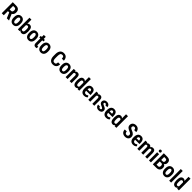

<svg xmlns="http://www.w3.org/2000/svg" viewBox="1393 -4747 8753 8753"><g transform="rotate(45 5769.5 -370.0)"><path d="M62.5 -710.9H283.7Q354.5 -710.9 404.3 -686.5Q454.1 -662.1 480.2 -614.3Q506.3 -566.4 506.3 -496.6Q506.3 -440.9 490.5 -400.1Q474.6 -359.4 445.6 -332Q416.5 -304.7 375.5 -289.6L335.9 -267.1H152.8L152.3 -376H280.8Q312.5 -376 333.7 -390.1Q355 -404.3 365.5 -429.4Q376 -454.6 376 -487.3Q376 -522.9 366.5 -548.6Q356.9 -574.2 336.7 -587.9Q316.4 -601.6 283.7 -601.6H193.4V0H62.5ZM389.6 0 256.3 -318.4H393.6L529.3 -6.8V0Z M585.9 -244.6V-283.2Q585.9 -345.2 601.1 -392.8Q616.2 -440.4 644 -472.7Q671.9 -504.9 710.7 -521.5Q749.5 -538.1 796.9 -538.1Q845.2 -538.1 884 -521.5Q922.9 -504.9 950.9 -472.7Q979 -440.4 993.9 -392.8Q1008.8 -345.2 1008.8 -283.2V-244.6Q1008.8 -182.6 993.9 -135.3Q979 -87.9 950.9 -55.4Q922.9 -22.9 884 -6.6Q845.2 9.8 797.9 9.8Q750.5 9.8 711.7 -6.6Q672.9 -22.9 644.5 -55.4Q616.2 -87.9 601.1 -135.3Q585.9 -182.6 585.9 -244.6ZM711.4 -283.2V-244.6Q711.4 -206.1 717.3 -178Q723.1 -149.9 734.6 -131.3Q746.1 -112.8 762 -103.8Q777.8 -94.7 797.9 -94.7Q819.3 -94.7 835.4 -103.8Q851.6 -112.8 862.3 -131.3Q873 -149.9 878.4 -178Q883.8 -206.1 883.8 -244.6V-283.2Q883.8 -320.8 877.7 -349.1Q871.6 -377.4 860.4 -396Q849.1 -414.6 833 -424.1Q816.9 -433.6 796.9 -433.6Q777.3 -433.6 761.7 -424.1Q746.1 -414.6 734.6 -396Q723.1 -377.4 717.3 -349.1Q711.4 -320.8 711.4 -283.2Z M1101.1 -750H1226.1V-118.2L1216.8 0H1101.1ZM1505.9 -283.2V-245.1Q1505.9 -181.2 1495.4 -133.5Q1484.9 -85.9 1463.6 -54Q1442.4 -22 1410.2 -6.1Q1377.9 9.8 1334.5 9.8Q1294.9 9.8 1266.1 -8.5Q1237.3 -26.9 1218 -59.8Q1198.7 -92.8 1187 -137.7Q1175.3 -182.6 1169.9 -236.8V-291.5Q1174.8 -345.2 1186.5 -390.4Q1198.2 -435.5 1217.3 -468.5Q1236.3 -501.5 1265.4 -519.8Q1294.4 -538.1 1334 -538.1Q1377.9 -538.1 1410.4 -522.2Q1442.9 -506.3 1463.9 -474.4Q1484.9 -442.4 1495.4 -394.5Q1505.9 -346.7 1505.9 -283.2ZM1380.9 -245.1V-283.2Q1380.9 -321.3 1377.2 -349.1Q1373.5 -377 1364.7 -395.5Q1356 -414.1 1339.8 -423.3Q1323.7 -432.6 1298.8 -432.6Q1276.4 -432.6 1260.7 -423.8Q1245.1 -415 1234.4 -399.2Q1223.6 -383.3 1218 -361.8Q1212.4 -340.3 1210.4 -315.4V-212.9Q1212.9 -179.7 1221.9 -153.1Q1231 -126.5 1249.8 -111.1Q1268.6 -95.7 1299.8 -95.7Q1324.2 -95.7 1339.8 -104.2Q1355.5 -112.8 1364.5 -130.6Q1373.5 -148.4 1377.2 -176.8Q1380.9 -205.1 1380.9 -245.1Z M1579.1 -244.6V-283.2Q1579.1 -345.2 1594.2 -392.8Q1609.4 -440.4 1637.2 -472.7Q1665 -504.9 1703.9 -521.5Q1742.7 -538.1 1790 -538.1Q1838.4 -538.1 1877.2 -521.5Q1916 -504.9 1944.1 -472.7Q1972.2 -440.4 1987.1 -392.8Q2002 -345.2 2002 -283.2V-244.6Q2002 -182.6 1987.1 -135.3Q1972.2 -87.9 1944.1 -55.4Q1916 -22.9 1877.2 -6.6Q1838.4 9.8 1791 9.8Q1743.7 9.8 1704.8 -6.6Q1666 -22.9 1637.7 -55.4Q1609.4 -87.9 1594.2 -135.3Q1579.1 -182.6 1579.1 -244.6ZM1704.6 -283.2V-244.6Q1704.6 -206.1 1710.4 -178Q1716.3 -149.9 1727.8 -131.3Q1739.3 -112.8 1755.1 -103.8Q1771 -94.7 1791 -94.7Q1812.5 -94.7 1828.6 -103.8Q1844.7 -112.8 1855.5 -131.3Q1866.2 -149.9 1871.6 -178Q1877 -206.1 1877 -244.6V-283.2Q1877 -320.8 1870.8 -349.1Q1864.7 -377.4 1853.5 -396Q1842.3 -414.6 1826.2 -424.1Q1810.1 -433.6 1790 -433.6Q1770.5 -433.6 1754.9 -424.1Q1739.3 -414.6 1727.8 -396Q1716.3 -377.4 1710.4 -349.1Q1704.6 -320.8 1704.6 -283.2Z M2315.9 -528.3V-433.1H2051.8V-528.3ZM2118.2 -658.2H2242.7V-154.3Q2242.7 -131.3 2247.6 -118.9Q2252.4 -106.4 2262 -102.1Q2271.5 -97.7 2285.2 -97.7Q2295.4 -97.7 2304.7 -99.1Q2314 -100.6 2318.4 -102.1L2317.9 -2.4Q2303.7 2.9 2286.6 6.3Q2269.5 9.8 2245.6 9.8Q2207.5 9.8 2179 -5.1Q2150.4 -20 2134.3 -54Q2118.2 -87.9 2118.2 -143.1Z M2368.7 -244.6V-283.2Q2368.7 -345.2 2383.8 -392.8Q2398.9 -440.4 2426.8 -472.7Q2454.6 -504.9 2493.4 -521.5Q2532.2 -538.1 2579.6 -538.1Q2627.9 -538.1 2666.7 -521.5Q2705.6 -504.9 2733.6 -472.7Q2761.7 -440.4 2776.6 -392.8Q2791.5 -345.2 2791.5 -283.2V-244.6Q2791.5 -182.6 2776.6 -135.3Q2761.7 -87.9 2733.6 -55.4Q2705.6 -22.9 2666.7 -6.6Q2627.9 9.8 2580.6 9.8Q2533.2 9.8 2494.4 -6.6Q2455.6 -22.9 2427.2 -55.4Q2398.9 -87.9 2383.8 -135.3Q2368.7 -182.6 2368.7 -244.6ZM2494.1 -283.2V-244.6Q2494.1 -206.1 2500 -178Q2505.9 -149.9 2517.3 -131.3Q2528.8 -112.8 2544.7 -103.8Q2560.5 -94.7 2580.6 -94.7Q2602.1 -94.7 2618.2 -103.8Q2634.3 -112.8 2645 -131.3Q2655.8 -149.9 2661.1 -178Q2666.5 -206.1 2666.5 -244.6V-283.2Q2666.5 -320.8 2660.4 -349.1Q2654.3 -377.4 2643.1 -396Q2631.8 -414.6 2615.7 -424.1Q2599.6 -433.6 2579.6 -433.6Q2560.1 -433.6 2544.4 -424.1Q2528.8 -414.6 2517.3 -396Q2505.9 -377.4 2500 -349.1Q2494.1 -320.8 2494.1 -283.2Z M3464.8 -234.4H3595.2Q3591.8 -155.8 3563.2 -101.3Q3534.7 -46.9 3481.7 -18.6Q3428.7 9.8 3353 9.8Q3295.4 9.8 3250 -10.5Q3204.6 -30.8 3173.1 -69.3Q3141.6 -107.9 3125.2 -164.3Q3108.9 -220.7 3108.9 -293.5V-417Q3108.9 -489.7 3126 -546.4Q3143.1 -603 3175 -642.1Q3207 -681.2 3252.9 -701.2Q3298.8 -721.2 3356.4 -721.2Q3432.6 -721.2 3483.9 -692.4Q3535.2 -663.6 3563 -608.2Q3590.8 -552.7 3595.7 -473.1H3465.3Q3463.4 -524.9 3452.6 -555.4Q3441.9 -585.9 3418.9 -599.1Q3396 -612.3 3356.4 -612.3Q3325.7 -612.3 3303.2 -601.1Q3280.8 -589.8 3266.6 -566.2Q3252.4 -542.5 3245.6 -505.9Q3238.8 -469.2 3238.8 -418V-293.5Q3238.8 -244.1 3244.6 -207.5Q3250.5 -170.9 3263.4 -146.7Q3276.4 -122.6 3298.3 -110.6Q3320.3 -98.6 3353 -98.6Q3392.6 -98.6 3416 -110.6Q3439.5 -122.6 3450.9 -152.1Q3462.4 -181.6 3464.8 -234.4Z M3667 -244.6V-283.2Q3667 -345.2 3682.1 -392.8Q3697.3 -440.4 3725.1 -472.7Q3752.9 -504.9 3791.7 -521.5Q3830.6 -538.1 3877.9 -538.1Q3926.3 -538.1 3965.1 -521.5Q4003.9 -504.9 4032 -472.7Q4060.1 -440.4 4075 -392.8Q4089.8 -345.2 4089.8 -283.2V-244.6Q4089.8 -182.6 4075 -135.3Q4060.1 -87.9 4032 -55.4Q4003.9 -22.9 3965.1 -6.6Q3926.3 9.8 3878.9 9.8Q3831.5 9.8 3792.7 -6.6Q3753.9 -22.9 3725.6 -55.4Q3697.3 -87.9 3682.1 -135.3Q3667 -182.6 3667 -244.6ZM3792.5 -283.2V-244.6Q3792.5 -206.1 3798.3 -178Q3804.2 -149.9 3815.7 -131.3Q3827.1 -112.8 3843 -103.8Q3858.9 -94.7 3878.9 -94.7Q3900.4 -94.7 3916.5 -103.8Q3932.6 -112.8 3943.4 -131.3Q3954.1 -149.9 3959.5 -178Q3964.8 -206.1 3964.8 -244.6V-283.2Q3964.8 -320.8 3958.7 -349.1Q3952.6 -377.4 3941.4 -396Q3930.2 -414.6 3914.1 -424.1Q3897.9 -433.6 3877.9 -433.6Q3858.4 -433.6 3842.8 -424.1Q3827.1 -414.6 3815.7 -396Q3804.2 -377.4 3798.3 -349.1Q3792.5 -320.8 3792.5 -283.2Z M4305.2 -415.5V0H4179.7V-528.3H4296.9ZM4284.7 -282.7 4248.5 -282.2Q4247.6 -340.3 4260 -387.5Q4272.5 -434.6 4295.9 -468.3Q4319.3 -502 4352.1 -520Q4384.8 -538.1 4425.3 -538.1Q4456.5 -538.1 4482.2 -527.3Q4507.8 -516.6 4526.4 -493.2Q4544.9 -469.7 4555.2 -431.6Q4565.4 -393.6 4565.4 -338.4V0H4439.9V-339.4Q4439.9 -375 4432.4 -395.3Q4424.8 -415.5 4410.4 -424.1Q4396 -432.6 4373.5 -432.6Q4352.5 -432.6 4335.9 -421.1Q4319.3 -409.7 4307.9 -388.9Q4296.4 -368.2 4290.5 -341.1Q4284.7 -314 4284.7 -282.7Z M4933.1 -113.3V-750H5058.1V0L4944.8 0.5ZM4653.8 -244.1V-282.2Q4653.8 -347.2 4665.3 -395.3Q4676.8 -443.4 4699 -475.1Q4721.2 -506.8 4753.4 -522.5Q4785.6 -538.1 4826.7 -538.1Q4865.2 -538.1 4894 -519.8Q4922.9 -501.5 4942.6 -468.3Q4962.4 -435.1 4974.6 -389.4Q4986.8 -343.8 4991.7 -289.1V-234.4Q4985.8 -182.1 4973.9 -137.2Q4961.9 -92.3 4941.9 -59.6Q4921.9 -26.9 4893.3 -8.5Q4864.7 9.8 4826.2 9.8Q4785.2 9.8 4753.2 -6.6Q4721.2 -22.9 4699 -54.9Q4676.8 -86.9 4665.3 -134.5Q4653.8 -182.1 4653.8 -244.1ZM4779.3 -282.2V-244.1Q4779.3 -205.6 4783.7 -177.5Q4788.1 -149.4 4797.6 -131.6Q4807.1 -113.8 4823 -105.2Q4838.9 -96.7 4861.8 -96.7Q4891.1 -96.7 4909.4 -111.3Q4927.7 -126 4937.5 -151.6Q4947.3 -177.2 4950.2 -210V-313Q4948.7 -339.4 4942.4 -361.3Q4936 -383.3 4925.3 -399.2Q4914.6 -415 4898.9 -423.8Q4883.3 -432.6 4862.3 -432.6Q4839.4 -432.6 4823.5 -423.6Q4807.6 -414.6 4798.1 -396.5Q4788.6 -378.4 4783.9 -349.9Q4779.3 -321.3 4779.3 -282.2Z M5375 9.8Q5322.3 9.8 5281.5 -6.3Q5240.7 -22.5 5212.4 -53.2Q5184.1 -84 5169.2 -128.9Q5154.3 -173.8 5154.3 -231.9V-279.3Q5154.3 -345.2 5169.4 -393.8Q5184.6 -442.4 5211.7 -474.4Q5238.8 -506.3 5277.1 -522.2Q5315.4 -538.1 5361.8 -538.1Q5411.6 -538.1 5449 -521.7Q5486.3 -505.4 5510.7 -473.1Q5535.2 -440.9 5547.1 -393.3Q5559.1 -345.7 5559.1 -283.2V-223.1H5210.4V-314.5H5436V-326.7Q5435.1 -360.8 5427.7 -384.8Q5420.4 -408.7 5404.5 -421.1Q5388.7 -433.6 5361.3 -433.6Q5339.8 -433.6 5324.2 -425Q5308.6 -416.5 5299.1 -398.7Q5289.6 -380.9 5284.7 -351.3Q5279.8 -321.8 5279.8 -279.3V-231.9Q5279.8 -194.3 5286.6 -168.2Q5293.5 -142.1 5306.6 -125.7Q5319.8 -109.4 5338.9 -102.1Q5357.9 -94.7 5383.3 -94.7Q5421.4 -94.7 5450.2 -108.6Q5479 -122.6 5500 -146L5552.2 -69.3Q5538.1 -50.3 5513.7 -32Q5489.3 -13.7 5454.8 -2Q5420.4 9.8 5375 9.8Z M5767.6 -415.5V0H5642.1V-528.3H5759.3ZM5747.1 -282.7 5710.9 -282.2Q5710 -340.3 5722.4 -387.5Q5734.9 -434.6 5758.3 -468.3Q5781.7 -502 5814.5 -520Q5847.2 -538.1 5887.7 -538.1Q5918.9 -538.1 5944.6 -527.3Q5970.2 -516.6 5988.8 -493.2Q6007.3 -469.7 6017.6 -431.6Q6027.8 -393.6 6027.8 -338.4V0H5902.3V-339.4Q5902.3 -375 5894.8 -395.3Q5887.2 -415.5 5872.8 -424.1Q5858.4 -432.6 5835.9 -432.6Q5814.9 -432.6 5798.3 -421.1Q5781.7 -409.7 5770.3 -388.9Q5758.8 -368.2 5752.9 -341.1Q5747.1 -314 5747.1 -282.7Z M6374 -141.1Q6374 -156.2 6364.5 -168Q6355 -179.7 6334.5 -191.9Q6314 -204.1 6280.3 -218.3Q6243.7 -232.9 6215.6 -248.3Q6187.5 -263.7 6168 -282.5Q6148.4 -301.3 6138.7 -325.4Q6128.9 -349.6 6128.9 -381.3Q6128.9 -414.1 6141.1 -442.4Q6153.3 -470.7 6176.5 -492.2Q6199.7 -513.7 6232.9 -525.9Q6266.1 -538.1 6307.6 -538.1Q6365.7 -538.1 6407.5 -517.3Q6449.2 -496.6 6471.4 -459.5Q6493.7 -422.4 6493.7 -374H6368.7Q6368.7 -392.6 6362.3 -407.7Q6356 -422.9 6342.3 -431.9Q6328.6 -440.9 6307.1 -440.9Q6289.1 -440.9 6276.1 -433.6Q6263.2 -426.3 6256.3 -414.3Q6249.5 -402.3 6249.5 -387.2Q6249.5 -375.5 6254.2 -366.7Q6258.8 -357.9 6269 -349.9Q6279.3 -341.8 6296.6 -333.3Q6314 -324.7 6339.8 -313.5Q6392.6 -293.5 6427.2 -271.2Q6461.9 -249 6479 -219.5Q6496.1 -189.9 6496.1 -146Q6496.1 -111.3 6482.9 -82.5Q6469.7 -53.7 6445.1 -33Q6420.4 -12.2 6385.7 -1.2Q6351.1 9.8 6308.1 9.8Q6245.1 9.8 6201.9 -15.1Q6158.7 -40 6136.5 -79.6Q6114.3 -119.1 6114.3 -162.1H6234.4Q6235.4 -133.8 6245.8 -117.4Q6256.3 -101.1 6273.4 -94.7Q6290.5 -88.4 6310.1 -88.4Q6331.5 -88.4 6345.7 -94.5Q6359.9 -100.6 6366.9 -112.5Q6374 -124.5 6374 -141.1Z M6796.4 9.8Q6743.7 9.8 6702.9 -6.3Q6662.1 -22.5 6633.8 -53.2Q6605.5 -84 6590.6 -128.9Q6575.7 -173.8 6575.7 -231.9V-279.3Q6575.7 -345.2 6590.8 -393.8Q6606 -442.4 6633.1 -474.4Q6660.2 -506.3 6698.5 -522.2Q6736.8 -538.1 6783.2 -538.1Q6833 -538.1 6870.4 -521.7Q6907.7 -505.4 6932.1 -473.1Q6956.5 -440.9 6968.5 -393.3Q6980.5 -345.7 6980.5 -283.2V-223.1H6631.8V-314.5H6857.4V-326.7Q6856.4 -360.8 6849.1 -384.8Q6841.8 -408.7 6825.9 -421.1Q6810.1 -433.6 6782.7 -433.6Q6761.2 -433.6 6745.6 -425Q6730 -416.5 6720.5 -398.7Q6710.9 -380.9 6706.1 -351.3Q6701.2 -321.8 6701.2 -279.3V-231.9Q6701.2 -194.3 6708 -168.2Q6714.8 -142.1 6728 -125.7Q6741.2 -109.4 6760.3 -102.1Q6779.3 -94.7 6804.7 -94.7Q6842.8 -94.7 6871.6 -108.6Q6900.4 -122.6 6921.4 -146L6973.6 -69.3Q6959.5 -50.3 6935.1 -32Q6910.6 -13.7 6876.2 -2Q6841.8 9.8 6796.4 9.8Z M7326.7 -113.3V-750H7451.7V0L7338.4 0.5ZM7047.4 -244.1V-282.2Q7047.4 -347.2 7058.8 -395.3Q7070.3 -443.4 7092.5 -475.1Q7114.7 -506.8 7147 -522.5Q7179.2 -538.1 7220.2 -538.1Q7258.8 -538.1 7287.6 -519.8Q7316.4 -501.5 7336.2 -468.3Q7356 -435.1 7368.2 -389.4Q7380.4 -343.8 7385.3 -289.1V-234.4Q7379.4 -182.1 7367.4 -137.2Q7355.5 -92.3 7335.4 -59.6Q7315.4 -26.9 7286.9 -8.5Q7258.3 9.8 7219.7 9.8Q7178.7 9.8 7146.7 -6.6Q7114.7 -22.9 7092.5 -54.9Q7070.3 -86.9 7058.8 -134.5Q7047.4 -182.1 7047.4 -244.1ZM7172.9 -282.2V-244.1Q7172.9 -205.6 7177.2 -177.5Q7181.6 -149.4 7191.2 -131.6Q7200.7 -113.8 7216.6 -105.2Q7232.4 -96.7 7255.4 -96.7Q7284.7 -96.7 7303 -111.3Q7321.3 -126 7331.1 -151.6Q7340.8 -177.2 7343.8 -210V-313Q7342.3 -339.4 7335.9 -361.3Q7329.6 -383.3 7318.8 -399.2Q7308.1 -415 7292.5 -423.8Q7276.9 -432.6 7255.9 -432.6Q7232.9 -432.6 7217 -423.6Q7201.2 -414.6 7191.7 -396.5Q7182.1 -378.4 7177.5 -349.9Q7172.9 -321.3 7172.9 -282.2Z M8103 -185.1Q8103 -206.1 8098.9 -222.4Q8094.7 -238.8 8083 -252.4Q8071.3 -266.1 8049.3 -279.5Q8027.3 -293 7992.7 -307.1Q7951.7 -323.7 7915 -342.5Q7878.4 -361.3 7849.6 -386.2Q7820.8 -411.1 7804.4 -444.8Q7788.1 -478.5 7788.1 -523.4Q7788.1 -567.4 7804 -603.8Q7819.8 -640.1 7849.1 -666.3Q7878.4 -692.4 7918.7 -706.5Q7959 -720.7 8007.8 -720.7Q8076.7 -720.7 8126 -691.9Q8175.3 -663.1 8202.1 -613.8Q8229 -564.5 8229 -502.4H8098.6Q8098.6 -534.7 8089.1 -559.8Q8079.6 -585 8059.1 -599.1Q8038.6 -613.3 8006.3 -613.3Q7976.1 -613.3 7956.5 -601.3Q7937 -589.4 7927.7 -569.1Q7918.5 -548.8 7918.5 -522.9Q7918.5 -504.4 7927 -489.5Q7935.5 -474.6 7950.7 -462.4Q7965.8 -450.2 7987.5 -439.2Q8009.3 -428.2 8036.1 -418Q8085.4 -399.4 8122.6 -377.2Q8159.7 -355 8184.3 -327.4Q8209 -299.8 8221.2 -265.1Q8233.4 -230.5 8233.4 -186Q8233.4 -142.1 8218.3 -106Q8203.1 -69.8 8174.3 -43.9Q8145.5 -18.1 8104.7 -4.2Q8064 9.8 8014.2 9.8Q7966.3 9.8 7923.1 -4.2Q7879.9 -18.1 7846.7 -46.4Q7813.5 -74.7 7794.4 -117.9Q7775.4 -161.1 7775.4 -219.7H7905.8Q7905.8 -187 7913.1 -163.3Q7920.4 -139.6 7935.1 -125.2Q7949.7 -110.8 7970.2 -104.2Q7990.7 -97.7 8016.6 -97.7Q8047.4 -97.7 8066.4 -108.9Q8085.4 -120.1 8094.2 -139.9Q8103 -159.7 8103 -185.1Z M8533.7 9.8Q8481 9.8 8440.2 -6.3Q8399.4 -22.5 8371.1 -53.2Q8342.8 -84 8327.9 -128.9Q8313 -173.8 8313 -231.9V-279.3Q8313 -345.2 8328.1 -393.8Q8343.3 -442.4 8370.4 -474.4Q8397.5 -506.3 8435.8 -522.2Q8474.1 -538.1 8520.5 -538.1Q8570.3 -538.1 8607.7 -521.7Q8645 -505.4 8669.4 -473.1Q8693.8 -440.9 8705.8 -393.3Q8717.8 -345.7 8717.8 -283.2V-223.1H8369.1V-314.5H8594.7V-326.7Q8593.8 -360.8 8586.4 -384.8Q8579.1 -408.7 8563.2 -421.1Q8547.4 -433.6 8520 -433.6Q8498.5 -433.6 8482.9 -425Q8467.3 -416.5 8457.8 -398.7Q8448.2 -380.9 8443.4 -351.3Q8438.5 -321.8 8438.5 -279.3V-231.9Q8438.5 -194.3 8445.3 -168.2Q8452.1 -142.1 8465.3 -125.7Q8478.5 -109.4 8497.6 -102.1Q8516.6 -94.7 8542 -94.7Q8580.1 -94.7 8608.9 -108.6Q8637.7 -122.6 8658.7 -146L8710.9 -69.3Q8696.8 -50.3 8672.4 -32Q8647.9 -13.7 8613.5 -2Q8579.1 9.8 8533.7 9.8Z M8929.2 -419.9V0H8803.7V-528.3H8920.9ZM8910.2 -282.7 8871.6 -282.2Q8871.1 -337.4 8881.8 -384.3Q8892.6 -431.2 8914.6 -465.6Q8936.5 -500 8970.2 -519Q9003.9 -538.1 9048.3 -538.1Q9077.1 -538.1 9102.1 -527.6Q9127 -517.1 9145.3 -494.9Q9163.6 -472.7 9173.6 -437.3Q9183.6 -401.9 9183.6 -352.5V0H9058.6V-338.4Q9058.6 -375 9051 -395.3Q9043.5 -415.5 9029.1 -424.1Q9014.6 -432.6 8993.7 -432.6Q8971.7 -432.6 8955.3 -421.1Q8939 -409.7 8929.2 -388.9Q8919.4 -368.2 8914.6 -341.1Q8909.7 -314 8910.2 -282.7ZM9173.8 -304.7 9122.6 -295.4Q9121.6 -345.7 9132.1 -389.9Q9142.6 -434.1 9164.1 -467.3Q9185.5 -500.5 9218.3 -519.3Q9251 -538.1 9294.4 -538.1Q9327.1 -538.1 9353.8 -527.3Q9380.4 -516.6 9399.4 -492.9Q9418.5 -469.2 9428.5 -431.4Q9438.5 -393.6 9438.5 -339.4V0H9313V-339.4Q9313 -377 9305.2 -397.2Q9297.4 -417.5 9283.2 -425Q9269 -432.6 9248.5 -432.6Q9230 -432.6 9216.1 -422.6Q9202.1 -412.6 9192.6 -395Q9183.1 -377.4 9178.5 -354.5Q9173.8 -331.5 9173.8 -304.7Z M9679.7 -528.3V0H9554.2V-528.3ZM9547.9 -666Q9547.9 -695.8 9566.4 -715.1Q9585 -734.4 9617.2 -734.4Q9649.4 -734.4 9667.5 -715.1Q9685.5 -695.8 9685.5 -666Q9685.5 -636.7 9667.5 -617.4Q9649.4 -598.1 9617.2 -598.1Q9585 -598.1 9566.4 -617.4Q9547.9 -636.7 9547.9 -666Z M10036.6 -315.4H9891.1L9890.6 -412.1H10017.1Q10046.4 -412.1 10066.2 -423.1Q10085.9 -434.1 10095.9 -455.1Q10106 -476.1 10106 -506.3Q10106 -540.5 10096.9 -561.3Q10087.9 -582 10068.4 -591.8Q10048.8 -601.6 10017.6 -601.6H9933.1V0H9802.2V-710.9H10017.6Q10069.3 -710.9 10109.9 -699.5Q10150.4 -688 10178.7 -664.1Q10207 -640.1 10221.9 -603.8Q10236.8 -567.4 10236.8 -517.6Q10236.8 -473.6 10218.8 -437Q10200.7 -400.4 10163.8 -377Q10127 -353.5 10070.3 -350.1ZM10031.7 0H9851.6L9907.2 -108.9H10031.7Q10062 -108.9 10080.8 -121.6Q10099.6 -134.3 10108.9 -157Q10118.2 -179.7 10118.2 -209.5Q10118.2 -241.7 10110.1 -265.6Q10102.1 -289.6 10084.2 -302.5Q10066.4 -315.4 10036.6 -315.4H9915.5L9916.5 -412.1H10067.4L10098.1 -374.5Q10151.9 -375 10185.1 -351.1Q10218.3 -327.1 10233.4 -289.3Q10248.5 -251.5 10248.5 -208.5Q10248.5 -140.1 10223.1 -93.8Q10197.8 -47.4 10149.4 -23.7Q10101.1 0 10031.7 0Z M10335.4 -244.6V-283.2Q10335.4 -345.2 10350.6 -392.8Q10365.7 -440.4 10393.6 -472.7Q10421.4 -504.9 10460.2 -521.5Q10499 -538.1 10546.4 -538.1Q10594.7 -538.1 10633.5 -521.5Q10672.4 -504.9 10700.4 -472.7Q10728.5 -440.4 10743.4 -392.8Q10758.3 -345.2 10758.3 -283.2V-244.6Q10758.3 -182.6 10743.4 -135.3Q10728.5 -87.9 10700.4 -55.4Q10672.4 -22.9 10633.5 -6.6Q10594.7 9.8 10547.4 9.8Q10500 9.8 10461.2 -6.6Q10422.4 -22.9 10394 -55.4Q10365.7 -87.9 10350.6 -135.3Q10335.4 -182.6 10335.4 -244.6ZM10460.9 -283.2V-244.6Q10460.9 -206.1 10466.8 -178Q10472.7 -149.9 10484.1 -131.3Q10495.6 -112.8 10511.5 -103.8Q10527.3 -94.7 10547.4 -94.7Q10568.8 -94.7 10585 -103.8Q10601.1 -112.8 10611.8 -131.3Q10622.6 -149.9 10627.9 -178Q10633.3 -206.1 10633.3 -244.6V-283.2Q10633.3 -320.8 10627.2 -349.1Q10621.1 -377.4 10609.9 -396Q10598.6 -414.6 10582.5 -424.1Q10566.4 -433.6 10546.4 -433.6Q10526.9 -433.6 10511.2 -424.1Q10495.6 -414.6 10484.1 -396Q10472.7 -377.4 10466.8 -349.1Q10460.9 -320.8 10460.9 -283.2Z M10982.4 -750V0H10856.9V-750Z M11357.9 -113.3V-750H11482.9V0L11369.6 0.5ZM11078.6 -244.1V-282.2Q11078.6 -347.2 11090.1 -395.3Q11101.6 -443.4 11123.8 -475.1Q11146 -506.8 11178.2 -522.5Q11210.4 -538.1 11251.5 -538.1Q11290 -538.1 11318.8 -519.8Q11347.7 -501.5 11367.4 -468.3Q11387.2 -435.1 11399.4 -389.4Q11411.6 -343.8 11416.5 -289.1V-234.4Q11410.6 -182.1 11398.7 -137.2Q11386.7 -92.3 11366.7 -59.6Q11346.7 -26.9 11318.1 -8.5Q11289.6 9.8 11251 9.8Q11210 9.8 11178 -6.6Q11146 -22.9 11123.8 -54.9Q11101.6 -86.9 11090.1 -134.5Q11078.6 -182.1 11078.6 -244.1ZM11204.1 -282.2V-244.1Q11204.1 -205.6 11208.5 -177.5Q11212.9 -149.4 11222.4 -131.6Q11231.9 -113.8 11247.8 -105.2Q11263.7 -96.7 11286.6 -96.7Q11315.9 -96.7 11334.2 -111.3Q11352.5 -126 11362.3 -151.6Q11372.1 -177.2 11375 -210V-313Q11373.5 -339.4 11367.2 -361.3Q11360.8 -383.3 11350.1 -399.2Q11339.4 -415 11323.7 -423.8Q11308.1 -432.6 11287.1 -432.6Q11264.2 -432.6 11248.3 -423.6Q11232.4 -414.6 11222.9 -396.5Q11213.4 -378.4 11208.7 -349.9Q11204.1 -321.3 11204.1 -282.2Z"/></g></svg>

Font: Roboto Condensed SemiBold
Style: Regular
Weight: 600
Designer: Christian Robertson
Foundry: Google
Version: Version 3.008; 2023